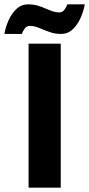

<svg xmlns="http://www.w3.org/2000/svg" viewBox="-74 -860 408 880"><path d="M57 -660H204.4V0H57ZM62.6 -741.4Q48.6 -741.4 39.2 -728.9Q29.9 -716.4 26.4 -704.6H-53.7Q-49.1 -733.8 -35.5 -765.1Q-21.9 -796.4 0.6 -818.2Q23.1 -840 54.8 -840Q80.6 -840 100.7 -833.7Q120.8 -827.4 139.1 -819.2Q153.9 -812.6 168.3 -807.9Q182.7 -803.1 198 -803.1Q212.4 -803.1 221.7 -815.9Q231 -828.6 234.4 -840H314.5Q309.7 -811 296.2 -779.6Q282.6 -748.2 260.1 -726.4Q237.6 -704.6 206 -704.6Q180 -704.6 159.6 -711.2Q139.3 -717.9 121 -725.6Q106.2 -732.1 91.9 -736.8Q77.6 -741.4 62.6 -741.4Z"/></svg>

Font: League Spartan Extralight
Style: Regular
Weight: 200
Foundry: The League of Moveable Type
Version: Version 2.300; ttfautohint (v1.8.3)